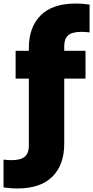

<svg xmlns="http://www.w3.org/2000/svg" viewBox="-79 -838 528 1088"><path d="M19.5 230Q-22 230 -59 224V66.5Q-33.5 69.5 -14 69.5Q39.5 69.5 62 49.5Q84.5 29.5 84.5 -11V-392.5H9.5V-550H84.5V-566Q84.5 -684 151.5 -751Q218.5 -818 350 -818Q391 -818 428.5 -812V-654.5Q403 -657.5 383 -657.5Q329.5 -657.5 307.2 -637.8Q285 -618 285 -577.5V-550H405.5V-392.5H285V-22.5Q285 96 217.8 163Q150.5 230 19.5 230Z"/></svg>

Font: Encode Sans Semi Condensed Black
Style: Regular
Weight: 900
Width: 4
Designer: Multiple Designers
Foundry: Impallari Type
Version: Version 3.000; ttfautohint (v1.8.3) -l 8 -r 50 -G 200 -x 14 